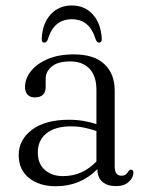

<svg xmlns="http://www.w3.org/2000/svg" viewBox="-20 -652 516 683"><path d="M46.5 -100Q46.5 -155 94 -190.5Q141.5 -226 225 -226Q252.5 -226 277.2 -221.8Q302 -217.5 323 -210.5V-332.5Q323 -381.5 298.5 -407.5Q274 -433.5 229.5 -433.5Q185.5 -433.5 164 -415.2Q142.5 -397 142.5 -372.5V-343Q142.5 -305.5 103.5 -305.5Q87 -305.5 78 -315.5Q69 -325.5 69 -342.5Q69 -372 89.8 -398.5Q110.5 -425 149.2 -441.8Q188 -458.5 242.5 -458.5Q314.5 -458.5 351.2 -424Q388 -389.5 388 -330.5V-59.5Q388 -27 412 -27Q421.5 -27 427 -31.2Q432.5 -35.5 436 -41.5Q441 -48.5 445.5 -48.5Q454.5 -48.5 454.5 -37Q454.5 -20.5 438.2 -5.2Q422 10 392.5 10Q361.5 10 344 -5.5Q326.5 -21 326.5 -50.5Q266.5 10.5 178.5 10.5Q119.5 10.5 83 -19Q46.5 -48.5 46.5 -100ZM114.5 -110Q114.5 -69 139.8 -47.2Q165 -25.5 204 -25.5Q273 -25.5 323 -77.5V-186Q302.5 -193 280 -197.8Q257.5 -202.5 232 -202.5Q176.5 -202.5 145.5 -177.8Q114.5 -153 114.5 -110ZM235.5 -583.5Q204 -583.5 182.8 -566.5Q161.5 -549.5 149.5 -510.5Q145.5 -500.5 138 -500.5Q127.5 -500.5 128.5 -515Q131 -568.5 160 -600.5Q189 -632.5 235.5 -632.5Q281.5 -632.5 310.2 -600.5Q339 -568.5 342 -515Q343 -500.5 332.5 -500.5Q325 -500.5 321 -510.5Q309 -549 288 -566.2Q267 -583.5 235.5 -583.5Z"/></svg>

Font: Fraunces 72pt S050 Light
Style: Regular
Weight: 300
Version: Version 1.000; ttfautohint (v1.8.3)